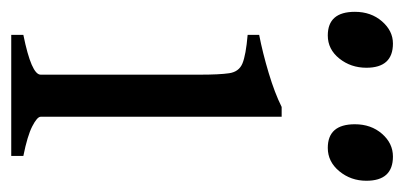

<svg xmlns="http://www.w3.org/2000/svg" viewBox="-210 -498 702 333"><g transform="rotate(90 140.5 -331.0)"><path d="M34 0V-21Q103 -35 103 -51V-327Q103 -361 100.5 -378Q98 -395 83.5 -401Q69 -407 34 -410V-430Q65 -436 100 -446.5Q135 -457 159 -469H176V-51Q176 -45 192.5 -36.5Q209 -28 244 -21V0ZM35 -549Q-6 -549 -6 -596Q-6 -624 10.5 -643Q27 -662 49 -662Q91 -662 91 -616Q91 -589 75 -569Q59 -549 35 -549ZM230 -549Q189 -549 189 -596Q189 -624 205.5 -643Q222 -662 245 -662Q287 -662 287 -616Q287 -589 270.5 -569Q254 -549 230 -549Z"/></g></svg>

Font: ChillKai
Style: Regular
Weight: 400
Designer: ChillType
Foundry: 寒蝉字型
Version: Version 2.000